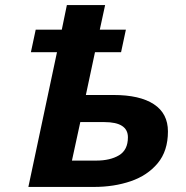

<svg xmlns="http://www.w3.org/2000/svg" viewBox="-20 -738 736 758"><path d="M92 0 205 -532H102L121 -621H224L244 -718H395L374 -621H477L458 -532H355L319 -363H428Q532 -363 587.5 -326.5Q643 -290 643 -219Q643 -142 602.5 -93.5Q562 -45 496 -22.5Q430 0 351 0ZM264 -104H360Q415 -104 450 -125Q485 -146 485 -196Q485 -256 392 -256H297Z"/></svg>

Font: Geist
Style: Bold Italic
Weight: 700
Italic angle: -12°
Designer: Basement.studio, Andrés Briganti, Mateo Zaragoza
Foundry: Basement.studio, Vercel, Andrés Briganti, Guido Ferreyra, Mateo Zaragoza
Version: Version 1.500; ttfautohint (v1.8.4.7-5d5b)